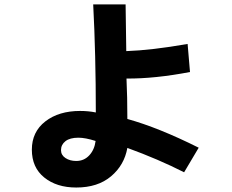

<svg xmlns="http://www.w3.org/2000/svg" viewBox="-20 -794 1040 862"><path d="M123 -122.1Q123 -202.1 183.6 -249Q244.1 -295.9 339.8 -295.9Q377 -295.9 410.2 -289.1Q410.2 -547.9 398.4 -774.4H543.9L546.9 -564.5Q660.2 -568.4 822.3 -596.7L833 -470.7Q674.8 -440.4 547.9 -441.4Q551.8 -360.4 551.8 -259.8Q690.4 -221.7 872.1 -130.9L806.6 -20.5Q691.4 -79.1 551.8 -129.9Q538.1 -52.7 478.5 -2.4Q418.9 47.9 322.3 47.9Q234.4 47.9 178.7 2.9Q123 -42 123 -122.1ZM253.9 -120.1Q253.9 -97.7 273.9 -84.5Q293.9 -71.3 322.3 -71.3Q357.4 -71.3 380.9 -96.7Q404.3 -122.1 409.2 -161.1Q363.3 -175.8 332 -175.8Q293.9 -175.8 273.9 -160.2Q253.9 -144.5 253.9 -120.1Z"/></svg>

Font: Gothic A1 ExtraBold
Style: Regular
Weight: 800
Designer: HanYang I&C Co.,Ltd.
Foundry: HanYang I&C Co.,Ltd.
Version: Version 2.50